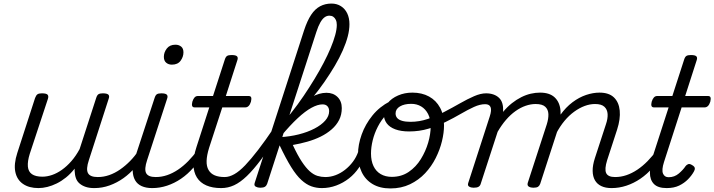

<svg xmlns="http://www.w3.org/2000/svg" viewBox="-20 -1039 4010 1078"><path d="M196 17Q143 17 109 -6.5Q75 -30 66 -74Q57 -118 77 -180L177 -489Q183 -505 191 -510Q199 -515 215 -515Q240 -515 247 -507.5Q254 -500 249 -484L147 -175Q134 -133 136.5 -104Q139 -75 159.5 -61Q180 -47 218 -47Q244 -47 272 -56.5Q300 -66 327.5 -85.5Q355 -105 380.5 -134Q406 -163 427 -202L520 -489Q525 -505 533 -510Q541 -515 557 -515Q581 -515 588.5 -507.5Q596 -500 590 -484L479 -140Q462 -89 474 -67Q486 -45 528 -45Q540 -45 545 -35.5Q550 -26 547.5 -14Q545 -2 535 7.5Q525 17 508 17Q482 17 462 10.5Q442 4 427.5 -8Q413 -20 406.5 -38Q400 -56 399 -80V-92Q376 -63 350.5 -42.5Q325 -22 298.5 -9Q272 4 246 10.5Q220 17 196 17Z M510 17Q497 17 492 7.5Q487 -2 489.5 -14Q492 -26 502 -35.5Q512 -45 530 -45Q562 -45 593.5 -56Q625 -67 654.5 -87.5Q684 -108 710.5 -135Q737 -162 758 -194Q766 -206 776 -205Q786 -204 791 -195.5Q796 -187 791 -176Q770 -136 740 -100.5Q710 -65 673.5 -39Q637 -13 595.5 2Q554 17 510 17Z M834 17Q800 17 775.5 6Q751 -5 738.5 -27Q726 -49 725 -80Q724 -111 737 -151L848 -489Q853 -505 861 -510Q869 -515 886 -515Q909 -515 916.5 -507.5Q924 -500 918 -484L806 -140Q789 -89 800.5 -67Q812 -45 854 -45Q866 -45 871 -35.5Q876 -26 874 -14Q872 -2 862 7.5Q852 17 834 17ZM945 -676Q926 -676 913 -687Q900 -698 900 -720Q900 -745 916.5 -766.5Q933 -788 965 -788Q984 -788 997 -777.5Q1010 -767 1010 -745Q1010 -720 994 -698Q978 -676 945 -676Z M835 17Q822 17 817 7.5Q812 -2 814.5 -14Q817 -26 827 -35.5Q837 -45 855 -45Q887 -45 918 -55.5Q949 -66 979 -86Q1009 -106 1037 -134.5Q1065 -163 1091 -199Q1100 -213 1109.5 -211.5Q1119 -210 1124 -200.5Q1129 -191 1124 -181Q1098 -135 1066 -98Q1034 -61 996.5 -35.5Q959 -10 918 3.5Q877 17 835 17Z M1221 17Q1173 17 1138.5 2Q1104 -13 1085.5 -42.5Q1067 -72 1066 -115Q1065 -158 1083 -213L1155 -436H1073Q1062 -436 1059 -444Q1056 -452 1060 -468Q1065 -484 1072.5 -492Q1080 -500 1091 -500H1176L1242 -704Q1247 -720 1255 -725Q1263 -730 1280 -730Q1304 -730 1311 -722.5Q1318 -715 1312 -699L1248 -500H1376Q1387 -500 1390 -492.5Q1393 -485 1389 -468Q1384 -452 1376 -444Q1368 -436 1357 -436H1228L1154 -209Q1141 -167 1140 -136Q1139 -105 1151 -84.5Q1163 -64 1185.5 -54.5Q1208 -45 1241 -45Q1253 -45 1257.5 -35.5Q1262 -26 1260 -14Q1258 -2 1248 7.5Q1238 17 1221 17Z M1222 17Q1206 17 1201 7.5Q1196 -2 1200 -14Q1204 -26 1214.5 -35.5Q1225 -45 1242 -45Q1267 -45 1295.5 -61Q1324 -77 1356.5 -111Q1389 -145 1429 -197Q1469 -249 1517 -320Q1526 -334 1536 -330Q1546 -326 1549.5 -312.5Q1553 -299 1543 -284Q1489 -201 1446 -143.5Q1403 -86 1366 -50.5Q1329 -15 1294.5 1Q1260 17 1222 17Z M1441 15Q1427 15 1416 9Q1405 3 1410 -12L1687 -868Q1705 -923 1727 -956Q1749 -989 1777.5 -1004Q1806 -1019 1841 -1019Q1871 -1019 1894 -1004.5Q1917 -990 1929.5 -964Q1942 -938 1942 -903Q1942 -871 1932.5 -834.5Q1923 -798 1904.5 -756Q1886 -714 1860 -670Q1834 -626 1801.5 -579Q1769 -532 1730 -485Q1691 -438 1647 -391Q1603 -344 1555 -299L1544 -318Q1580 -361 1616 -406.5Q1652 -452 1684.5 -500Q1717 -548 1745.5 -595Q1774 -642 1797 -686Q1820 -730 1836.5 -769.5Q1853 -809 1862 -842Q1871 -875 1871 -899Q1871 -916 1865.5 -927.5Q1860 -939 1851 -945Q1842 -951 1829 -951Q1815 -951 1802.5 -942Q1790 -933 1778.5 -913Q1767 -893 1756 -859L1480 -7Q1476 4 1467.5 9.5Q1459 15 1441 15ZM1787 17Q1756 17 1728 7Q1700 -3 1672 -28.5Q1644 -54 1614.5 -101.5Q1585 -149 1549 -225H1538L1553 -269Q1608 -272 1657.5 -284.5Q1707 -297 1745.5 -317Q1784 -337 1806 -362Q1828 -387 1828 -415Q1828 -432 1818.5 -442.5Q1809 -453 1791 -453Q1764 -453 1729 -434Q1694 -415 1651.5 -375.5Q1609 -336 1558 -275L1569 -337Q1607 -388 1647 -429Q1687 -470 1729.5 -494Q1772 -518 1813 -518Q1851 -518 1875 -494.5Q1899 -471 1899 -432Q1899 -395 1884 -365.5Q1869 -336 1842 -312.5Q1815 -289 1780.5 -272Q1746 -255 1705.5 -243.5Q1665 -232 1624 -225Q1651 -167 1674.5 -131.5Q1698 -96 1719.5 -77Q1741 -58 1762.5 -51.5Q1784 -45 1806 -45Q1817 -45 1821.5 -35.5Q1826 -26 1823 -14Q1820 -2 1811 7.5Q1802 17 1787 17Z M1787 17Q1774 17 1769 7.5Q1764 -2 1766.5 -14Q1769 -26 1779 -35.5Q1789 -45 1807 -45Q1836 -45 1864 -55.5Q1892 -66 1917 -85.5Q1942 -105 1961.5 -131Q1981 -157 1992 -189Q1997 -202 2007.5 -202Q2018 -202 2026 -194Q2034 -186 2031 -173Q2019 -133 1995.5 -98Q1972 -63 1939.5 -37.5Q1907 -12 1868 2.5Q1829 17 1787 17Z M2172 19Q2113 19 2072 -5.5Q2031 -30 2010.5 -73.5Q1990 -117 1990 -172Q1990 -226 2010.5 -283.5Q2031 -341 2071 -390.5Q2111 -440 2169.5 -470Q2228 -500 2304 -500Q2319 -500 2321.5 -491Q2324 -482 2318.5 -472.5Q2313 -463 2302 -463Q2255 -463 2216.5 -444.5Q2178 -426 2149.5 -396Q2121 -366 2101.5 -328Q2082 -290 2072.5 -251Q2063 -212 2063 -177Q2063 -136 2077 -106.5Q2091 -77 2117.5 -61.5Q2144 -46 2180 -46Q2234 -46 2275 -74Q2316 -102 2343 -146Q2370 -190 2384 -238Q2398 -286 2398 -328Q2398 -371 2383.5 -399Q2369 -427 2344.5 -441.5Q2320 -456 2289 -456Q2274 -456 2267 -465.5Q2260 -475 2261 -487.5Q2262 -500 2271 -509.5Q2280 -519 2295 -519Q2349 -519 2389 -497Q2429 -475 2451 -434Q2473 -393 2473 -335Q2473 -294 2461.5 -246.5Q2450 -199 2426.5 -152Q2403 -105 2367 -66.5Q2331 -28 2282 -4.5Q2233 19 2172 19Z M2277 -301Q2231 -301 2199 -313Q2167 -325 2151 -347Q2135 -369 2135 -398Q2135 -433 2156.5 -460Q2178 -487 2215 -503Q2252 -519 2295 -519Q2311 -519 2318 -509.5Q2325 -500 2323.5 -487.5Q2322 -475 2313.5 -465.5Q2305 -456 2289 -456Q2250 -456 2225.5 -441.5Q2201 -427 2201 -402Q2201 -387 2210 -376.5Q2219 -366 2238 -360.5Q2257 -355 2285 -355Q2334 -355 2381.5 -371Q2429 -387 2475 -411Q2521 -435 2563 -459Q2605 -483 2642 -499Q2679 -515 2709 -515Q2725 -515 2732 -505.5Q2739 -496 2738 -484Q2737 -472 2728.5 -463Q2720 -454 2704 -454Q2675 -454 2641 -438.5Q2607 -423 2567.5 -400Q2528 -377 2482.5 -354.5Q2437 -332 2386 -316.5Q2335 -301 2277 -301Z M2639 15Q2625 15 2614.5 9Q2604 3 2609 -12L2730 -386Q2741 -420 2734.5 -437Q2728 -454 2704 -454Q2690 -454 2683 -463Q2676 -472 2677 -484Q2678 -496 2685.5 -505.5Q2693 -515 2709 -515Q2732 -515 2750.5 -508.5Q2769 -502 2782 -489.5Q2795 -477 2800.5 -458Q2806 -439 2805 -414L2804 -410Q2828 -439 2854 -459.5Q2880 -480 2907 -493.5Q2934 -507 2960.5 -513Q2987 -519 3012 -519Q3066 -519 3094.5 -492Q3123 -465 3127 -418Q3131 -371 3112 -312L3013 -7Q3009 4 3001 9.5Q2993 15 2974 15Q2960 15 2949.5 9Q2939 3 2943 -12L3050 -341Q3060 -373 3059 -398.5Q3058 -424 3041.5 -439.5Q3025 -455 2987 -455Q2960 -455 2931 -445Q2902 -435 2874 -415Q2846 -395 2821 -366Q2796 -337 2774 -299L2679 -7Q2676 4 2667 9.5Q2658 15 2639 15ZM3413 17Q3380 17 3356.5 6Q3333 -5 3320.5 -26.5Q3308 -48 3307.5 -79.5Q3307 -111 3320 -151L3382 -341Q3393 -373 3391.5 -398.5Q3390 -424 3373.5 -439.5Q3357 -455 3321 -455Q3292 -455 3262.5 -444Q3233 -433 3204 -412Q3175 -391 3149.5 -360.5Q3124 -330 3102 -288H3073Q3094 -349 3125.5 -393Q3157 -437 3194.5 -465Q3232 -493 3271 -506Q3310 -519 3346 -519Q3399 -519 3427 -492Q3455 -465 3459.5 -418Q3464 -371 3445 -312L3389 -140Q3373 -89 3383.5 -67Q3394 -45 3433 -45Q3445 -45 3450 -35.5Q3455 -26 3452.5 -14Q3450 -2 3440.5 7.5Q3431 17 3413 17Z M3414 17Q3401 17 3396 7.5Q3391 -2 3393.5 -14Q3396 -26 3406 -35.5Q3416 -45 3434 -45Q3466 -45 3497 -55.5Q3528 -66 3558 -86Q3588 -106 3616 -134.5Q3644 -163 3670 -199Q3679 -213 3688.5 -211.5Q3698 -210 3703 -200.5Q3708 -191 3703 -181Q3677 -135 3645 -98Q3613 -61 3575.5 -35.5Q3538 -10 3497 3.5Q3456 17 3414 17Z M3723 17Q3674 17 3651.5 -6Q3629 -29 3629 -69.5Q3629 -110 3646 -164L3734 -436H3652Q3641 -436 3638 -444Q3635 -452 3639 -468Q3644 -484 3651.5 -492Q3659 -500 3670 -500H3755L3821 -704Q3826 -720 3834 -725Q3842 -730 3859 -730Q3883 -730 3890 -722.5Q3897 -715 3891 -699L3827 -500H3955Q3966 -500 3969 -492.5Q3972 -485 3968 -468Q3963 -452 3955 -444Q3947 -436 3936 -436H3807L3708 -129Q3694 -85 3702.5 -64.5Q3711 -44 3734 -44Q3767 -44 3791.5 -65Q3816 -86 3829 -106Q3834 -113 3843 -117Q3852 -121 3866 -112Q3880 -104 3881 -95Q3882 -86 3876 -76Q3864 -54 3843 -32.5Q3822 -11 3793 3Q3764 17 3723 17Z"/></svg>

Font: Playwrite RO Light
Style: Regular
Weight: 300
Version: Version 1.002